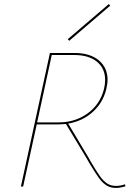

<svg xmlns="http://www.w3.org/2000/svg" viewBox="-20 -919 661 946"><path d="M598 -1Q571 7 551 7Q524 7 504.5 -5.5Q485 -18 468.5 -40.5Q452 -63 421 -114L405 -142L305 -308Q281 -306 267 -306H161L94 0H83L226 -658H346Q423 -658 466.5 -622Q510 -586 510 -525Q510 -507 503 -477Q486 -411 436 -366.5Q386 -322 316 -310L414 -146L427 -123Q457 -72 473.5 -49.5Q490 -27 508 -15Q526 -3 552 -3Q573 -3 596 -11ZM269 -316Q351 -316 412 -360.5Q473 -405 492 -479Q498 -503 498 -525Q498 -582 457.5 -615Q417 -648 345 -648H235L163 -316ZM314 -726 516 -899 523 -891 321 -718Z"/></svg>

Font: Ysabeau Hairline
Style: Italic
Weight: 100
Italic angle: -12°
Designer: Christian Thalmann (Catharsis Fonts)
Version: Version 0.003